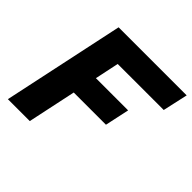

<svg xmlns="http://www.w3.org/2000/svg" viewBox="-174 -870 1041 1041"><g transform="rotate(45 346.0 -350.0)"><path d="M21 0 170 -700H692L660 -556H307L278 -418H525L495 -278H248L189 0Z"/></g></svg>

Font: Red Hat Text
Style: Italic
Weight: 300
Italic angle: -12°
Designer: Pentagram, MCKL
Foundry: Pentagram, MCKL
Version: Version 1.023